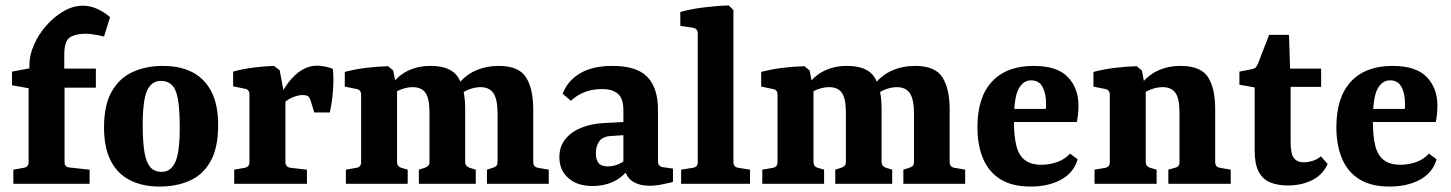

<svg xmlns="http://www.w3.org/2000/svg" viewBox="-20 -675 5328 705"><path d="M284 -654Q312 -654 338 -642Q364 -630 384 -612L362 -541Q341 -546 320 -549Q299 -552 288 -551Q254 -550 235 -536.5Q216 -523 216 -473V-423H332V-353H217V-79Q217 -62 235 -60L309 -52V0H29V-52L68 -59Q85 -62 85 -79V-351L24 -362V-412L88 -424V-437Q88 -472 104.5 -510Q121 -548 149.5 -580.5Q178 -613 213 -633.5Q248 -654 284 -654Z M640 -206Q640 -269 634 -307Q628 -345 612.5 -361.5Q597 -378 570 -378Q537 -378 520.5 -343Q504 -308 504 -217Q504 -154 510.5 -116Q517 -78 532 -61Q547 -44 574 -44Q607 -44 623.5 -79.5Q640 -115 640 -206ZM362 -207Q362 -290 390.5 -339.5Q419 -389 468 -411Q517 -433 578 -433Q642 -433 687 -409.5Q732 -386 756.5 -338Q781 -290 781 -216Q781 -132 753 -82.5Q725 -33 676.5 -11.5Q628 10 566 10Q503 10 457 -13.5Q411 -37 386.5 -85Q362 -133 362 -207Z M999 -303Q1017 -343 1039.5 -372.5Q1062 -402 1088.5 -418Q1115 -434 1144 -434Q1156 -434 1174 -430.5Q1192 -427 1202 -422Q1206 -391 1203 -347Q1200 -303 1191 -262H1134L1121 -304Q1117 -318 1110.5 -322Q1104 -326 1091 -326Q1075 -326 1053 -317Q1031 -308 1011 -285ZM1028 -305V-80Q1028 -62 1046 -59L1107 -52V0H840V-52L879 -59Q896 -62 896 -80V-328Q896 -346 880 -349L836 -358V-412Q871 -422 911.5 -427Q952 -432 986 -433L1007 -417Z M1768 0V-52L1790 -59Q1799 -62 1803 -66.5Q1807 -71 1807 -80V-258Q1807 -310 1792 -332.5Q1777 -355 1744 -355Q1725 -355 1703 -347Q1681 -339 1660 -321L1659 -361Q1686 -398 1725.5 -415.5Q1765 -433 1811 -433Q1885 -433 1911.5 -391Q1938 -349 1938 -273V-80Q1938 -62 1955 -59L1995 -52V0ZM1250 0V-52L1290 -59Q1306 -62 1306 -80V-327Q1306 -345 1290 -348L1246 -357V-411Q1284 -421 1326 -426Q1368 -431 1405 -432L1424 -416L1438 -342V-80Q1438 -64 1453 -59L1477 -52V0ZM1518 0V-52L1540 -59Q1548 -62 1552.5 -66.5Q1557 -71 1557 -80V-262Q1557 -313 1542.5 -334Q1528 -355 1495 -355Q1476 -355 1453.5 -347Q1431 -339 1414 -322V-358Q1439 -396 1476.5 -414.5Q1514 -433 1561 -433Q1635 -433 1661.5 -392Q1688 -351 1688 -276V-80Q1688 -65 1704 -59L1727 -52V0Z M2155 8Q2100 8 2067 -21Q2034 -50 2034 -98Q2034 -138 2056.5 -165Q2079 -192 2116 -206.5Q2153 -221 2195 -223L2290 -228V-180L2229 -176Q2194 -175 2181 -157Q2168 -139 2168 -113Q2168 -88 2178 -76Q2188 -64 2211 -64Q2234 -64 2254 -73.5Q2274 -83 2287 -99L2297 -71Q2278 -33 2241 -12.5Q2204 8 2155 8ZM2046 -331Q2064 -378 2109.5 -405.5Q2155 -433 2229 -433Q2318 -433 2357 -392.5Q2396 -352 2396 -272V-83Q2396 -63 2415 -61L2451 -56V-7Q2436 -3 2411.5 2Q2387 7 2365 7Q2327 7 2302 -9.5Q2277 -26 2269 -69V-270Q2269 -314 2248.5 -331Q2228 -348 2190 -348Q2157 -348 2128.5 -337.5Q2100 -327 2076 -305Z M2673 -80Q2673 -62 2690 -59L2734 -52V0H2481V-52L2525 -59Q2542 -62 2542 -79V-552Q2542 -570 2525 -573L2478 -580V-631Q2517 -642 2566.5 -648Q2616 -654 2656 -655L2673 -638Z M3297 0V-52L3319 -59Q3328 -62 3332 -66.5Q3336 -71 3336 -80V-258Q3336 -310 3321 -332.5Q3306 -355 3273 -355Q3254 -355 3232 -347Q3210 -339 3189 -321L3188 -361Q3215 -398 3254.5 -415.5Q3294 -433 3340 -433Q3414 -433 3440.5 -391Q3467 -349 3467 -273V-80Q3467 -62 3484 -59L3524 -52V0ZM2779 0V-52L2819 -59Q2835 -62 2835 -80V-327Q2835 -345 2819 -348L2775 -357V-411Q2813 -421 2855 -426Q2897 -431 2934 -432L2953 -416L2967 -342V-80Q2967 -64 2982 -59L3006 -52V0ZM3047 0V-52L3069 -59Q3077 -62 3081.5 -66.5Q3086 -71 3086 -80V-262Q3086 -313 3071.5 -334Q3057 -355 3024 -355Q3005 -355 2982.5 -347Q2960 -339 2943 -322V-358Q2968 -396 3005.5 -414.5Q3043 -433 3090 -433Q3164 -433 3190.5 -392Q3217 -351 3217 -276V-80Q3217 -65 3233 -59L3256 -52V0Z M3569 -208Q3569 -318 3622.5 -375.5Q3676 -433 3775 -433Q3862 -433 3901 -392Q3940 -351 3940 -288Q3940 -273 3938.5 -257Q3937 -241 3934 -227H3659V-275H3820Q3821 -280 3821 -284Q3821 -288 3821 -294Q3821 -332 3808 -356Q3795 -380 3766 -380Q3737 -380 3720 -348.5Q3703 -317 3703 -231Q3703 -175 3712 -139.5Q3721 -104 3743.5 -87Q3766 -70 3804 -70Q3834 -70 3862 -80Q3890 -90 3909 -111L3937 -90Q3923 -41 3876.5 -15.5Q3830 10 3764 10Q3697 10 3654 -16.5Q3611 -43 3590 -92Q3569 -141 3569 -208Z M4270 0V-52L4295 -59Q4303 -61 4307 -66Q4311 -71 4311 -80V-261Q4311 -313 4296 -334Q4281 -355 4249 -355Q4228 -355 4205.5 -346.5Q4183 -338 4163 -321L4164 -358Q4191 -396 4229 -414.5Q4267 -433 4315 -433Q4389 -433 4415.5 -392Q4442 -351 4442 -275V-80Q4442 -62 4459 -59L4499 -52V0ZM3999 0V-52L4039 -59Q4055 -62 4055 -80V-327Q4055 -345 4039 -348L3995 -357V-411Q4033 -421 4075 -426Q4117 -431 4154 -432L4173 -416L4187 -341V-80Q4187 -64 4203 -59L4227 -52V0Z M4587 -354 4531 -364V-412L4577 -421Q4587 -423 4591 -427.5Q4595 -432 4599 -441L4640 -547H4713L4717 -423H4831V-356H4719V-151Q4719 -110 4731 -94.5Q4743 -79 4768 -79Q4782 -79 4799 -84Q4816 -89 4830 -101L4855 -73Q4837 -33 4798 -13.5Q4759 6 4709 6Q4671 6 4643.5 -5.5Q4616 -17 4601.5 -45Q4587 -73 4587 -122Z M4887 -208Q4887 -318 4940.5 -375.5Q4994 -433 5093 -433Q5180 -433 5219 -392Q5258 -351 5258 -288Q5258 -273 5256.5 -257Q5255 -241 5252 -227H4977V-275H5138Q5139 -280 5139 -284Q5139 -288 5139 -294Q5139 -332 5126 -356Q5113 -380 5084 -380Q5055 -380 5038 -348.5Q5021 -317 5021 -231Q5021 -175 5030 -139.5Q5039 -104 5061.5 -87Q5084 -70 5122 -70Q5152 -70 5180 -80Q5208 -90 5227 -111L5255 -90Q5241 -41 5194.5 -15.5Q5148 10 5082 10Q5015 10 4972 -16.5Q4929 -43 4908 -92Q4887 -141 4887 -208Z"/></svg>

Font: Rasa
Style: Bold
Weight: 700
Designer: Anna Giedrys (Yrsa+Rasa design), David Brezina (Yrsa art-direction, Rasa art-direction, design)
Foundry: Rosetta Type Foundry
Version: Version 2.004